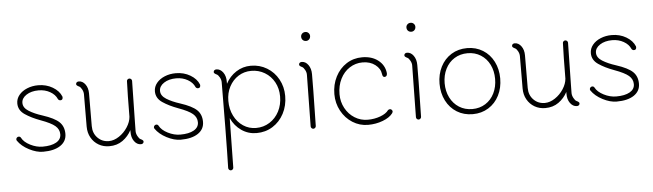

<svg xmlns="http://www.w3.org/2000/svg" viewBox="-57 -982 5091 1497"><g transform="rotate(-5 2488.5 -233.0)"><path d="M53 -97Q50 -102 50 -107Q50 -115 56 -121Q62 -127 70 -127Q82 -127 87 -117Q105 -82 153.5 -57.5Q202 -33 250 -33Q318 -33 356.5 -55Q395 -77 395 -117Q395 -156 363.5 -183Q332 -210 252 -239Q181 -265 131.5 -298.5Q82 -332 82 -386Q82 -422 105.5 -451Q129 -480 169 -496.5Q209 -513 256 -513Q319 -513 369 -483.5Q419 -454 437 -409Q438 -407 438 -402Q438 -381 419 -381Q413 -381 407.5 -384.5Q402 -388 400 -393Q385 -428 345.5 -450.5Q306 -473 256 -473Q198 -473 160 -448Q122 -423 122 -386Q122 -348 164.5 -321.5Q207 -295 270 -275Q362 -245 398.5 -210Q435 -175 435 -117Q435 -59 386 -26Q337 7 250 7Q199 7 141 -23Q83 -53 53 -97Z M1037 -5Q1037 5 1030.5 10Q1024 15 1015 15Q984 15 962.5 -14.5Q941 -44 942 -90V-102Q917 -54 873 -22.5Q829 9 768 9Q722 9 685 -12.5Q648 -34 626.5 -72Q605 -110 605 -159L606 -412Q606 -431 595.5 -450.5Q585 -470 574 -475Q552 -485 552 -495Q552 -505 558.5 -510Q565 -515 574 -515Q604 -515 625 -486.5Q646 -458 646 -415L645 -159Q645 -103 680.5 -67Q716 -31 768 -31Q808 -31 848 -57.5Q888 -84 914.5 -125Q941 -166 944 -206Q945 -382 949 -484Q949 -492 955 -497.5Q961 -503 969 -503Q977 -503 983 -497Q989 -491 989 -483Q988 -463 983 -159L982 -90Q982 -71 993 -50.5Q1004 -30 1015 -25Q1037 -15 1037 -5Z M1130 -97Q1127 -102 1127 -107Q1127 -115 1133 -121Q1139 -127 1147 -127Q1159 -127 1164 -117Q1182 -82 1230.5 -57.5Q1279 -33 1327 -33Q1395 -33 1433.5 -55Q1472 -77 1472 -117Q1472 -156 1440.5 -183Q1409 -210 1329 -239Q1258 -265 1208.5 -298.5Q1159 -332 1159 -386Q1159 -422 1182.5 -451Q1206 -480 1246 -496.5Q1286 -513 1333 -513Q1396 -513 1446 -483.5Q1496 -454 1514 -409Q1515 -407 1515 -402Q1515 -381 1496 -381Q1490 -381 1484.5 -384.5Q1479 -388 1477 -393Q1462 -428 1422.5 -450.5Q1383 -473 1333 -473Q1275 -473 1237 -448Q1199 -423 1199 -386Q1199 -348 1241.5 -321.5Q1284 -295 1347 -275Q1439 -245 1475.5 -210Q1512 -175 1512 -117Q1512 -59 1463 -26Q1414 7 1327 7Q1276 7 1218 -23Q1160 -53 1130 -97Z M2168 -262Q2168 -186 2135.5 -124.5Q2103 -63 2047 -28Q1991 7 1921 7Q1856 7 1803.5 -29Q1751 -65 1722 -127Q1718 187 1716 259Q1716 267 1710 273Q1704 279 1696 279Q1688 279 1682 273Q1676 267 1676 259Q1679 160 1681.5 -60Q1684 -280 1684 -412Q1684 -431 1673 -450.5Q1662 -470 1651 -475Q1629 -485 1629 -495Q1629 -505 1635.5 -510Q1642 -515 1651 -515Q1682 -515 1703.5 -485.5Q1725 -456 1724 -410V-396Q1754 -453 1806 -486.5Q1858 -520 1921 -520Q1990 -520 2046.5 -486Q2103 -452 2135.5 -393Q2168 -334 2168 -262ZM2128 -262Q2128 -324 2101 -373.5Q2074 -423 2026.5 -451.5Q1979 -480 1921 -480Q1865 -480 1820 -451.5Q1775 -423 1749 -373.5Q1723 -324 1723 -262Q1723 -197 1749 -145Q1775 -93 1820 -63Q1865 -33 1921 -33Q1979 -33 2026.5 -63Q2074 -93 2101 -145Q2128 -197 2128 -262Z M2332 -711Q2332 -725 2342 -735Q2352 -745 2368 -745Q2382 -745 2392 -735Q2402 -725 2402 -711Q2402 -695 2392 -685Q2382 -675 2368 -675Q2352 -675 2342 -685Q2332 -695 2332 -711ZM2345 -8 2349 -280 2351 -410Q2352 -429 2341 -449.5Q2330 -470 2319 -475Q2297 -485 2297 -495Q2297 -505 2303.5 -510Q2310 -515 2319 -515Q2349 -515 2370 -486Q2391 -457 2391 -413Q2391 -296 2387 -114L2385 -8Q2385 0 2379 6Q2373 12 2365 12Q2357 12 2351 6Q2345 0 2345 -8Z M2551 -242Q2551 -317 2582.5 -378.5Q2614 -440 2668.5 -475Q2723 -510 2791 -510Q2867 -510 2916.5 -471.5Q2966 -433 2973 -371V-366Q2973 -354 2967 -348Q2961 -342 2953 -342Q2938 -342 2935 -365Q2930 -409 2890 -439.5Q2850 -470 2791 -470Q2736 -470 2690 -440.5Q2644 -411 2617.5 -358Q2591 -305 2591 -238Q2591 -179 2618 -129Q2645 -79 2691.5 -50Q2738 -21 2793 -21Q2846 -21 2892 -38Q2938 -55 2957 -82Q2959 -84 2963.5 -86Q2968 -88 2972 -88Q2980 -88 2986 -82Q2992 -76 2992 -68Q2992 -64 2986 -54Q2962 -22 2908 -1.5Q2854 19 2793 19Q2727 19 2671.5 -16Q2616 -51 2583.5 -111Q2551 -171 2551 -242Z M3156 -711Q3156 -725 3166 -735Q3176 -745 3192 -745Q3206 -745 3216 -735Q3226 -725 3226 -711Q3226 -695 3216 -685Q3206 -675 3192 -675Q3176 -675 3166 -685Q3156 -695 3156 -711ZM3169 -8 3173 -280 3175 -410Q3176 -429 3165 -449.5Q3154 -470 3143 -475Q3121 -485 3121 -495Q3121 -505 3127.5 -510Q3134 -515 3143 -515Q3173 -515 3194 -486Q3215 -457 3215 -413Q3215 -296 3211 -114L3209 -8Q3209 0 3203 6Q3197 12 3189 12Q3181 12 3175 6Q3169 0 3169 -8Z M3375 -252Q3375 -325 3405 -384Q3435 -443 3489 -476.5Q3543 -510 3613 -510Q3682 -510 3736 -476.5Q3790 -443 3820 -384Q3850 -325 3850 -252Q3850 -178 3820 -119Q3790 -60 3736 -26.5Q3682 7 3613 7Q3543 7 3489 -26.5Q3435 -60 3405 -119Q3375 -178 3375 -252ZM3810 -252Q3810 -314 3785.5 -363.5Q3761 -413 3716 -441.5Q3671 -470 3613 -470Q3555 -470 3510 -442Q3465 -414 3440 -364Q3415 -314 3415 -252Q3415 -190 3440 -140Q3465 -90 3510 -61.5Q3555 -33 3613 -33Q3671 -33 3716 -61.5Q3761 -90 3785.5 -140Q3810 -190 3810 -252Z M4449 -5Q4449 5 4442.5 10Q4436 15 4427 15Q4396 15 4374.5 -14.5Q4353 -44 4354 -90V-102Q4329 -54 4285 -22.5Q4241 9 4180 9Q4134 9 4097 -12.5Q4060 -34 4038.5 -72Q4017 -110 4017 -159L4018 -412Q4018 -431 4007.5 -450.5Q3997 -470 3986 -475Q3964 -485 3964 -495Q3964 -505 3970.5 -510Q3977 -515 3986 -515Q4016 -515 4037 -486.5Q4058 -458 4058 -415L4057 -159Q4057 -103 4092.5 -67Q4128 -31 4180 -31Q4220 -31 4260 -57.5Q4300 -84 4326.5 -125Q4353 -166 4356 -206Q4357 -382 4361 -484Q4361 -492 4367 -497.5Q4373 -503 4381 -503Q4389 -503 4395 -497Q4401 -491 4401 -483Q4400 -463 4395 -159L4394 -90Q4394 -71 4405 -50.5Q4416 -30 4427 -25Q4449 -15 4449 -5Z M4542 -97Q4539 -102 4539 -107Q4539 -115 4545 -121Q4551 -127 4559 -127Q4571 -127 4576 -117Q4594 -82 4642.5 -57.5Q4691 -33 4739 -33Q4807 -33 4845.5 -55Q4884 -77 4884 -117Q4884 -156 4852.5 -183Q4821 -210 4741 -239Q4670 -265 4620.5 -298.5Q4571 -332 4571 -386Q4571 -422 4594.5 -451Q4618 -480 4658 -496.5Q4698 -513 4745 -513Q4808 -513 4858 -483.5Q4908 -454 4926 -409Q4927 -407 4927 -402Q4927 -381 4908 -381Q4902 -381 4896.5 -384.5Q4891 -388 4889 -393Q4874 -428 4834.5 -450.5Q4795 -473 4745 -473Q4687 -473 4649 -448Q4611 -423 4611 -386Q4611 -348 4653.5 -321.5Q4696 -295 4759 -275Q4851 -245 4887.5 -210Q4924 -175 4924 -117Q4924 -59 4875 -26Q4826 7 4739 7Q4688 7 4630 -23Q4572 -53 4542 -97Z"/></g></svg>

Font: Tsukimi Rounded Light
Style: Regular
Weight: 300
Designer: Takashi Funayama
Foundry: Takashi Funayama
Version: Version 1.032; ttfautohint (v1.8.3)